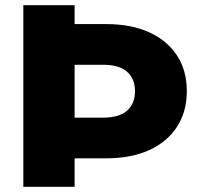

<svg xmlns="http://www.w3.org/2000/svg" viewBox="-20 -721 777 741"><path d="M227 -110V-267H378Q440 -267 470.5 -294Q501 -321 501 -369Q501 -417 470.5 -444Q440 -471 378 -471H227V-628H390Q486 -628 555.5 -596.5Q625 -565 663 -507Q701 -449 701 -369Q701 -290 663 -231.5Q625 -173 555.5 -141.5Q486 -110 390 -110ZM70 0V-701H268V0Z"/></svg>

Font: MOST Montserrat ExtraBold
Style: Regular
Weight: 800
Designer: Julieta Ulanovsky
Foundry: Julieta Ulanovsky
Version: Version 8.000;March 11, 2024;FontCreator 15.0.0.2926 64-bit